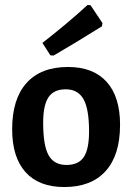

<svg xmlns="http://www.w3.org/2000/svg" viewBox="-20 -744 534 774"><path d="M333 -724 345 -723 393 -651 391 -638Q274 -565 196 -520L183 -521L151 -571Q256 -653 333 -724ZM254 -474Q356 -474 410 -414Q464 -354 464 -241Q464 -119 406 -54.5Q348 10 239 10Q137 10 83 -50Q29 -110 29 -223Q29 -345 87 -409.5Q145 -474 254 -474ZM245 -384Q197 -384 175.5 -352Q154 -320 154 -249Q154 -157 176 -118Q198 -79 248 -79Q296 -79 317.5 -110.5Q339 -142 339 -214Q339 -305 316.5 -344.5Q294 -384 245 -384Z"/></svg>

Font: Alegreya Sans SC
Style: Bold
Weight: 700
Designer: Juan Pablo del Peral
Foundry: Huerta Tipografica
Version: Version 2.007